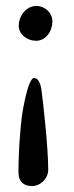

<svg xmlns="http://www.w3.org/2000/svg" viewBox="-20 -425 247 645"><path d="M101 -288C134 -288 156 -320 156 -353C156 -382 131 -405 102 -405C68 -405 43 -372 43 -338C43 -309 72 -288 101 -288ZM87 200C117 200 142 174 142 145C142 68 124 -89 119 -125C115 -151 105 -163 95 -163C82 -163 70 -125 58 -62C51 -28 42 71 42 155C42 187 62 200 87 200Z"/></svg>

Font: EB Garamond SC 08
Style: Regular
Weight: 400
Version: Version 0.016